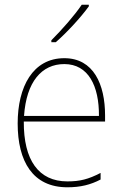

<svg xmlns="http://www.w3.org/2000/svg" viewBox="-20 -785 521 815"><path d="M357 -758V-765H327C296 -719 243 -659 198 -614V-606H217C264 -647 323 -711 357 -758ZM253 -538C119 -538 55 -416 55 -261C55 -100 119 10 266 10C322 10 365 -1 407 -23V-51C355 -24 319 -15 266 -15C144 -15 80 -105 81 -269H426V-295C426 -427 377 -538 253 -538ZM253 -513C355 -513 401 -420 400 -293H82C92 -438 157 -513 253 -513Z"/></svg>

Font: Noto Sans Arabic SemCond Thin
Style: Regular
Weight: 100
Width: 4
Designer: Monotype Design Team, Nadine Chahine, Nizar Qandah and Khaled Hosny
Foundry: Monotype Imaging Inc.
Version: Version 2.012